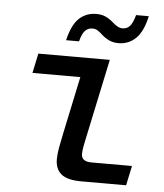

<svg xmlns="http://www.w3.org/2000/svg" viewBox="-53 -780 705 827"><g transform="rotate(5 300.0 -367.0)"><path d="M330 0Q268 0 242 -22Q216 -44 216 -86Q216 -108 221.5 -138.5Q227 -169 234 -201L286 -447H79L97 -532H406L334 -192Q329 -170 325.5 -151Q322 -132 322 -118Q322 -85 366 -85H541L523 0ZM437 -607Q415 -607 398 -614.5Q381 -622 366 -635Q352 -648 342.5 -654Q333 -660 319 -660Q302 -660 289 -647.5Q276 -635 267 -600H211Q227 -668 257.5 -696Q288 -724 331 -724Q355 -724 372 -716Q389 -708 405 -694Q417 -683 427.5 -677.5Q438 -672 449 -672Q467 -672 479.5 -685Q492 -698 502 -734H557Q542 -666 511 -636.5Q480 -607 437 -607Z"/></g></svg>

Font: Geist Mono Medium
Style: Italic
Weight: 500
Italic angle: -12°
Monospace: yes
Designer: Basement.studio, Andrés Briganti, Mateo Zaragoza
Foundry: Basement.studio, Vercel, Andrés Briganti, Guido Ferreyra, Mateo Zaragoza
Version: Version 1.500; ttfautohint (v1.8.4.7-5d5b)